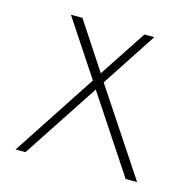

<svg xmlns="http://www.w3.org/2000/svg" viewBox="-75 -524 592 598"><g transform="rotate(15 221.0 -225.0)"><path d="M236 -273 417 0H380L218 -245L57 0H25L202 -270L83 -450H120L220 -298L320 -450H352Z"/></g></svg>

Font: Poiret One
Style: Regular
Weight: 400
Designer: Denis Masharov
Foundry: Denis Masharov
Version: Version 1.001